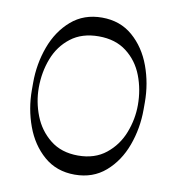

<svg xmlns="http://www.w3.org/2000/svg" viewBox="-79 -772 777 843"><g transform="rotate(10 309.0 -350.0)"><path d="M558 -334Q558 -250 530 -173.5Q502 -97 446 -48.5Q390 0 309 0Q228 0 172 -48.5Q116 -97 88 -173.5Q60 -250 60 -334V-366Q60 -450 88 -526.5Q116 -603 172 -651.5Q228 -700 309 -700Q390 -700 446 -651.5Q502 -603 530 -526.5Q558 -450 558 -366ZM309 -85.1Q383.5 -85.1 433.2 -124.9Q482.9 -164.6 506.4 -225.1Q529.9 -285.6 529.9 -349Q529.9 -418 506.5 -478.9Q483.1 -539.9 433.4 -578.1Q383.8 -616.4 309 -616.4Q234.2 -616.4 184.6 -578.1Q134.9 -539.9 111.5 -478.9Q88.1 -418 88.1 -349Q88.1 -285.6 111.6 -225.1Q135.1 -164.6 184.8 -124.9Q234.5 -85.1 309 -85.1Z"/></g></svg>

Font: Space Cowgirl
Style: Regular
Weight: 400
Designer: Valery Marier
Foundry: Valery Marier
Version: Version 1.000